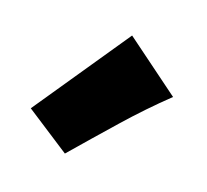

<svg xmlns="http://www.w3.org/2000/svg" viewBox="-53 -849 404 374"><g transform="rotate(15 149.5 -662.0)"><path d="M105 -534 18 -602 172 -790 280 -695Q235 -659 191 -617Q147 -575 105 -534Z"/></g></svg>

Font: Eczar
Style: Bold
Weight: 700
Designer: Vaibhav Singh
Foundry: Rosetta Type Foundry
Version: Version 2.000